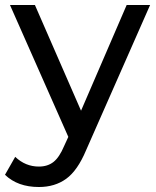

<svg xmlns="http://www.w3.org/2000/svg" viewBox="-36 -550 627 770"><path d="M472 -530H566L309 53Q275 134 229.5 167Q184 200 120 200Q35 200 -16 151L25 79Q66 118 120 118Q155 118 178.5 99.5Q202 81 221 36L238 -1L4 -530H104L289 -106Z"/></svg>

Font: Montserrat
Style: Regular
Weight: 500
Designer: Julieta Ulanovsky
Foundry: Julieta Ulanovsky
Version: Version 7.200;PS 007.200;hotconv 1.0.88;makeotf.lib2.5.64775